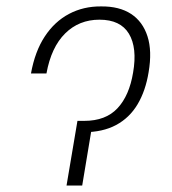

<svg xmlns="http://www.w3.org/2000/svg" viewBox="-20 -573 531 593"><path d="M75.7 -346.2Q87.9 -414.1 118.2 -460.2Q148.4 -506.3 193.1 -530Q237.8 -553.7 292.5 -553.2Q348.6 -553.7 384.8 -530Q420.9 -506.3 435.5 -460.9Q450.2 -415.5 439 -350.1Q429.7 -292.5 404.8 -250.7Q379.9 -209 338.4 -186.8Q296.9 -164.6 237.8 -164.6H224.1L230 -199.7H240.2Q306.6 -199.7 343 -238.8Q379.4 -277.8 391.1 -349.1Q404.3 -425.3 378.2 -468.8Q352.1 -512.2 287.1 -512.2Q224.1 -512.2 181.2 -469.7Q138.2 -427.2 123.5 -346.2ZM219.2 -199.7H267.1L233.9 0H185.5Z"/></svg>

Font: Inter Tight ExtraLight
Style: Italic
Weight: 250
Italic angle: -9.39999°
Designer: Rasmus Andersson
Foundry: rsms
Version: Version 3.004